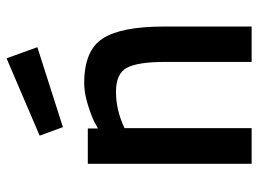

<svg xmlns="http://www.w3.org/2000/svg" viewBox="-121 -667 788 586"><g transform="rotate(-90 273.0 -374.0)"><path d="M66 0V-500H174V-469L194 -480Q214 -490 248.5 -500.5Q283 -511 312 -511Q412 -511 448.5 -454.5Q485 -398 485 -268Q485 -268 485 0H377V-265Q377 -346 359.5 -380Q342 -414 286 -414Q230 -414 175 -388V0ZM152 -647 388 -748 422 -654 178 -576Z"/></g></svg>

Font: TitilliumWebSemiBold
Style: Bold
Weight: 600
Version: Version 1.001;PS 57.000;hotconv 1.0.70;makeotf.lib2.5.55311